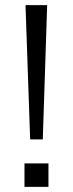

<svg xmlns="http://www.w3.org/2000/svg" viewBox="-20 -725 283 745"><path d="M97 -184 79 -705H163L146 -184ZM75 0V-91H168V0Z"/></svg>

Font: Nunito Sans 8pt Light
Style: Regular
Weight: 300
Version: Version 3.101;gftools[0.9.27]